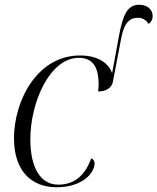

<svg xmlns="http://www.w3.org/2000/svg" viewBox="-20 -780 664 810"><path d="M219 10C324 10 379 -47 379 -92C379 -101 373 -109 365 -112C341 -47 300 -1 226 -1C152 -1 108 -70 108 -193C108 -343 187 -536 313 -536C369 -536 396 -500 396 -425C396 -414 395 -402 394 -394C430 -394 454 -412 457 -439L491 -617C503 -682 525 -705 563 -705C580 -705 597 -696 607 -679C619 -688 624 -699 624 -712C624 -740 601 -760 568 -760C518 -760 499 -720 482 -629L453 -471C440 -511 396 -546 318 -546C134 -546 39 -351 39 -197C39 -58 113 10 219 10Z"/></svg>

Font: Noto Serif Display Light
Style: Italic
Weight: 300
Italic angle: -12°
Designer: Monotype Design Team
Foundry: Monotype Imaging Inc.
Version: Version 2.009